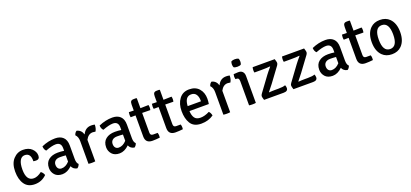

<svg xmlns="http://www.w3.org/2000/svg" viewBox="33 -1707 5864 2739"><g transform="rotate(-20 2965.5 -337.5)"><path d="M339 -303Q343 -427 251 -427Q203 -427 177 -380.5Q151 -334 151 -244Q151 -72 264 -72Q320 -72 385 -122Q399 -114 412 -96Q425 -78 429 -61Q355 13 250.5 13Q146 13 95 -59.5Q44 -132 44 -253Q44 -374 105 -440.5Q166 -507 252 -507Q338 -507 386 -460.5Q434 -414 434 -356.5Q434 -299 382 -299Q358 -299 339 -303Z M932 -46Q920 -9 893 7Q834 -4 813 -55Q743 13 667.5 13Q592 13 553 -31Q514 -75 514 -134Q514 -216 567 -258Q620 -300 706 -300Q756 -300 802 -293V-332Q802 -421 720 -421Q662 -421 563 -383Q535 -409 533 -458Q636 -504 740 -504Q817 -504 860.5 -462Q904 -420 904 -337V-132Q904 -70 932 -46ZM684 -69Q748 -69 802 -129V-224Q762 -228 714.5 -228Q667 -228 642 -205.5Q617 -183 617 -146.5Q617 -110 635 -89.5Q653 -69 684 -69Z M1028 -446Q1038 -483 1066 -501Q1135 -486 1157 -412Q1197 -501 1288 -501Q1312 -501 1341 -495Q1341 -437 1316 -397Q1307 -400 1275 -402Q1207 -402 1168 -326V0Q1149 4 1116.5 4Q1084 4 1065 0V-343Q1065 -411 1028 -446Z M1800 -46Q1788 -9 1761 7Q1702 -4 1681 -55Q1611 13 1535.5 13Q1460 13 1421 -31Q1382 -75 1382 -134Q1382 -216 1435 -258Q1488 -300 1574 -300Q1624 -300 1670 -293V-332Q1670 -421 1588 -421Q1530 -421 1431 -383Q1403 -409 1401 -458Q1504 -504 1608 -504Q1685 -504 1728.5 -462Q1772 -420 1772 -337V-132Q1772 -70 1800 -46ZM1552 -69Q1616 -69 1670 -129V-224Q1630 -228 1582.5 -228Q1535 -228 1510 -205.5Q1485 -183 1485 -146.5Q1485 -110 1503 -89.5Q1521 -69 1552 -69Z M2156 -495Q2161 -478 2161 -456Q2161 -434 2156 -418L2033 -420V-121Q2033 -77 2074 -77H2143Q2151 -55 2151 -32.5Q2151 -10 2149 -3Q2091 4 2037 4Q1932 4 1932 -99V-419L1858 -418Q1854 -435 1854 -455.5Q1854 -476 1858 -495L1932 -493V-581Q1932 -617 1944 -632Q1956 -647 1987 -647H2026L2033 -640V-492Z M2506 -495Q2511 -478 2511 -456Q2511 -434 2506 -418L2383 -420V-121Q2383 -77 2424 -77H2493Q2501 -55 2501 -32.5Q2501 -10 2499 -3Q2441 4 2387 4Q2282 4 2282 -99V-419L2208 -418Q2204 -435 2204 -455.5Q2204 -476 2208 -495L2282 -493V-581Q2282 -617 2294 -632Q2306 -647 2337 -647H2376L2383 -640V-492Z M2970 -214H2676Q2679 -146 2705.5 -108.5Q2732 -71 2795 -71Q2858 -71 2931 -109Q2956 -86 2964 -43Q2885 13 2776 13Q2661 13 2614 -66Q2570 -139 2570 -250.5Q2570 -362 2624 -434.5Q2678 -507 2775 -507Q2872 -507 2924.5 -446.5Q2977 -386 2977 -293Q2977 -253 2970 -214ZM2778 -430Q2684 -430 2676 -289H2878V-302Q2878 -359 2853.5 -394.5Q2829 -430 2778 -430Z M3076 -446Q3086 -483 3114 -501Q3183 -486 3205 -412Q3245 -501 3336 -501Q3360 -501 3389 -495Q3389 -437 3364 -397Q3355 -400 3323 -402Q3255 -402 3216 -326V0Q3197 4 3164.5 4Q3132 4 3113 0V-343Q3113 -411 3076 -446Z M3481 -587Q3472 -605 3472 -631.5Q3472 -658 3481 -676Q3502 -688 3537 -688Q3572 -688 3591 -676Q3600 -658 3600 -631.5Q3600 -605 3591 -587Q3575 -574 3537 -574Q3499 -574 3481 -587ZM3606 -408V0Q3587 4 3554.5 4Q3522 4 3503 0V-366Q3503 -394 3493 -406Q3483 -418 3459 -418H3448Q3443 -440 3443 -455Q3443 -470 3448 -493Q3481 -497 3511 -497H3525Q3563 -497 3584.5 -473Q3606 -449 3606 -408Z M3733 -97 3896 -319Q3924 -357 3975 -416L3972 -420Q3930 -414 3840 -414H3735Q3731 -427 3731 -448.5Q3731 -470 3737 -494H4072Q4087 -449 4087 -433.5Q4087 -418 4074 -398L3911 -177Q3891 -149 3834 -80L3837 -76Q3880 -80 3929 -80H3977Q4053 -80 4084 -94Q4094 -71 4094 -49Q4094 0 4029 0H3731Q3717 -42 3717 -59Q3717 -76 3733 -97Z M4179 -97 4342 -319Q4370 -357 4421 -416L4418 -420Q4376 -414 4286 -414H4181Q4177 -427 4177 -448.5Q4177 -470 4183 -494H4518Q4533 -449 4533 -433.5Q4533 -418 4520 -398L4357 -177Q4337 -149 4280 -80L4283 -76Q4326 -80 4375 -80H4423Q4499 -80 4530 -94Q4540 -71 4540 -49Q4540 0 4475 0H4177Q4163 -42 4163 -59Q4163 -76 4179 -97Z M5035 -46Q5023 -9 4996 7Q4937 -4 4916 -55Q4846 13 4770.5 13Q4695 13 4656 -31Q4617 -75 4617 -134Q4617 -216 4670 -258Q4723 -300 4809 -300Q4859 -300 4905 -293V-332Q4905 -421 4823 -421Q4765 -421 4666 -383Q4638 -409 4636 -458Q4739 -504 4843 -504Q4920 -504 4963.5 -462Q5007 -420 5007 -337V-132Q5007 -70 5035 -46ZM4787 -69Q4851 -69 4905 -129V-224Q4865 -228 4817.5 -228Q4770 -228 4745 -205.5Q4720 -183 4720 -146.5Q4720 -110 4738 -89.5Q4756 -69 4787 -69Z M5391 -495Q5396 -478 5396 -456Q5396 -434 5391 -418L5268 -420V-121Q5268 -77 5309 -77H5378Q5386 -55 5386 -32.5Q5386 -10 5384 -3Q5326 4 5272 4Q5167 4 5167 -99V-419L5093 -418Q5089 -435 5089 -455.5Q5089 -476 5093 -495L5167 -493V-581Q5167 -617 5179 -632Q5191 -647 5222 -647H5261L5268 -640V-492Z M5816 -42Q5761 13 5671 13Q5581 13 5526 -42Q5455 -113 5455 -247Q5455 -381 5526 -452Q5581 -507 5671 -507Q5761 -507 5816 -452Q5887 -381 5887 -247Q5887 -113 5816 -42ZM5671.5 -428Q5562 -428 5562 -247Q5562 -66 5671.5 -66Q5781 -66 5781 -247Q5781 -428 5671.5 -428Z"/></g></svg>

Font: Signika
Style: Regular
Weight: 400
Designer: Anna Giedrys
Foundry: Anna Giedrys
Version: Version 1.001